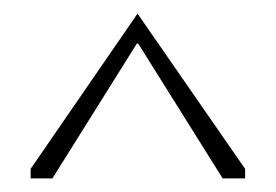

<svg xmlns="http://www.w3.org/2000/svg" viewBox="-20 -582 405 282"><path d="M25 -320V-334L182 -562L340 -334V-320H307L183 -518H181L57 -320Z"/></svg>

Font: Darker Grotesque Light
Style: Regular
Weight: 300
Designer: Gabriel Lam
Foundry: TypeRant
Version: Version 1.000;gftools[0.9.28]